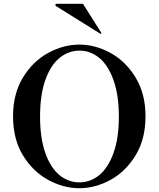

<svg xmlns="http://www.w3.org/2000/svg" viewBox="-20 -983 840 1016"><path d="M49 -367Q49 -487 101.5 -573Q154 -659 235 -703Q316 -747 400 -747Q484 -747 564.5 -703Q645 -659 697.5 -573Q750 -487 750 -367Q750 -247 697.5 -161Q645 -75 564.5 -31Q484 13 400 13Q316 13 235 -31Q154 -75 101.5 -161Q49 -247 49 -367ZM609 -366Q609 -479 581 -558Q553 -637 506 -676Q459 -715 401 -715Q342 -715 294.5 -676Q247 -637 219.5 -558.5Q192 -480 192 -366Q192 -253 219.5 -174.5Q247 -96 294 -57Q341 -18 400 -18Q459 -18 506 -57Q553 -96 581 -174.5Q609 -253 609 -366ZM510 -805 513 -804Q514 -804 515.5 -805Q517 -806 517 -807L515 -811L419 -963H280Q273 -963 273 -956Q273 -954 276 -951Z"/></svg>

Font: Shippori Mincho
Style: Bold
Weight: 700
Designer: FONTDASU
Foundry: FONTDASU / Google Inc. / but / Adobe
Version: Version 3.110; ttfautohint (v1.8.3)